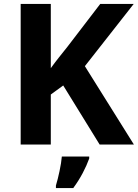

<svg xmlns="http://www.w3.org/2000/svg" viewBox="-20 -734 700 975"><path d="M660 0 411 -398 659 -714H489L322 -496C294 -461 264 -424 238 -388V-714H85V0H238V-254L301 -300L486 0ZM433 71V61H294C291 101 276 169 264 208V221H352C389 171 416 118 433 71Z"/></svg>

Font: Noto Sans Myanmar UI
Style: Bold
Weight: 700
Designer: Monotype Design Team
Foundry: Monotype Imaging Inc.
Version: Version 2.103